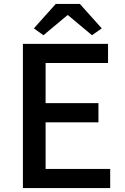

<svg xmlns="http://www.w3.org/2000/svg" viewBox="-20 -961 640 981"><path d="M97 0H543V-98H213V-336H483V-434H213V-639H532V-737H97ZM202 -781 324 -883H328L450 -781L500 -816L388 -941H265L153 -816Z"/></svg>

Font: Noto Sans HK Medium
Style: Regular
Weight: 500
Designer: Ryoko NISHIZUKA 西塚涼子 (kana, bopomofo & ideographs); Paul D. Hunt (Latin, Greek & Cyrillic); Sandoll Communications 산돌커뮤니
Foundry: Adobe
Version: Version 2.002;hotconv 1.0.116;makeotfexe 2.5.65601